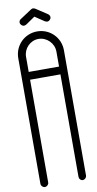

<svg xmlns="http://www.w3.org/2000/svg" viewBox="-137 -1403 736 1458"><g transform="rotate(-10 231.0 -674.0)"><path d="M230 -1350C224 -1350 218 -1346 214 -1344L126 -1286C118 -1282 112 -1272 112 -1262C112 -1246 126 -1232 142 -1232C148 -1232 156 -1236 160 -1238L230 -1286L302 -1238C306 -1236 314 -1232 320 -1232C336 -1232 350 -1246 350 -1262C350 -1270 344 -1282 336 -1286L248 -1344C244 -1346 236 -1350 230 -1350ZM231 -1114C295 -1114 349 -1060 349 -996V-880H115V-996C115 -1060 167 -1114 231 -1114ZM231 -1172C133 -1172 55 -1094 55 -996V-854V-850V-844V-30V-28C55 -12 69 2 85 2C101 2 115 -12 115 -28V-30V-820H349V-30C349 -14 361 0 377 0C393 0 407 -14 407 -30V-844V-850V-854V-996C407 -1094 329 -1172 231 -1172Z"/></g></svg>

Font: bauhaus_2017
Style: _regular
Weight: 400
Version: Version 1.0